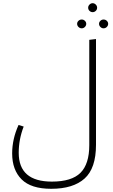

<svg xmlns="http://www.w3.org/2000/svg" viewBox="-20 -988 705 1200"><path d="M580 -744V-83Q580 64 508.5 128Q437 192 300 192Q174 192 115 133Q56 74 56 -29Q56 -119 96 -207L128 -197Q97 -117 97 -33Q97 147 304 147Q428 147 483 92Q538 37 538 -81V-739ZM531 -940Q531 -951 539.5 -959.5Q548 -968 559 -968Q570 -968 578.5 -959.5Q587 -951 587 -940Q587 -928 578.5 -920Q570 -912 559 -912Q548 -912 539.5 -920Q531 -928 531 -940ZM462 -839Q462 -850 470.5 -858Q479 -866 491 -866Q502 -866 510.5 -858Q519 -850 519 -839Q519 -828 510.5 -819.5Q502 -811 491 -811Q479 -811 470.5 -819.5Q462 -828 462 -839ZM599 -839Q599 -850 607.5 -858Q616 -866 627 -866Q639 -866 647.5 -858Q656 -850 656 -839Q656 -828 647.5 -819.5Q639 -811 627 -811Q616 -811 607.5 -819.5Q599 -828 599 -839Z"/></svg>

Font: FiraGO ExtraLight
Style: Regular
Weight: 200
Designer: bBox Type
Foundry: bBox Type GmbH
Version: Version 1.001